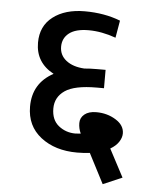

<svg xmlns="http://www.w3.org/2000/svg" viewBox="-49 -657 550 718"><g transform="rotate(5 226.5 -298.0)"><path d="M257.3 -88.4Q174.8 -88.4 121.1 -130.1Q67.4 -171.9 67.4 -244.6Q67.4 -332.5 144.5 -374Q76.2 -410.6 76.2 -485.4Q76.2 -547.9 121.6 -582.5Q167 -617.2 240.7 -617.2Q314.5 -617.2 374.5 -593.8L363.3 -528.8Q310.1 -547.9 261.2 -547.9Q212.4 -547.9 188 -528.8Q163.6 -509.8 163.6 -477.8Q163.6 -445.8 189 -426Q214.4 -406.2 257.3 -403.8Q277.3 -405.8 305.7 -405.8H336.9V-336.9H310.1Q226.6 -336.9 190.7 -312.3Q154.8 -287.6 154.8 -244.9Q154.8 -202.1 181.9 -180.4Q209 -158.7 245.1 -158.7Q246.1 -158.7 265.1 -160.2Q256.3 -179.2 256.3 -199.2Q256.3 -219.2 272.2 -232.2Q288.1 -245.1 316.4 -245.1Q357.4 -245.1 389.6 -225.1Q421.9 -205.1 421.9 -174.3Q421.9 -158.7 411.4 -142.6Q400.9 -126.5 379.9 -114.3L435.1 -9.8L363.3 21L305.2 -91.3Q284.2 -88.4 257.3 -88.4Z"/></g></svg>

Font: Yantramanav
Style: Regular
Weight: 400
Version: Version 1.001;PS 1.0;hotconv 1.0.72;makeotf.lib2.5.5900; ttf